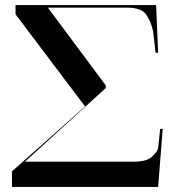

<svg xmlns="http://www.w3.org/2000/svg" viewBox="-20 -734 703 754"><path d="M27 0H601L619 -228H609L601 -152Q596 -135 575 -117Q554 -99 505 -99H78L395 -388V-399L168 -704H478Q533 -704 552 -679.5Q571 -655 581 -613L591 -527H601L593 -714H41V-678L314 -316L27 -61Z"/></svg>

Font: Noto Serif Display Semi
Style: Regular
Weight: 600
Designer: Monotype Design Team
Foundry: Monotype Imaging Inc.
Version: Version 1.900